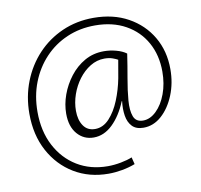

<svg xmlns="http://www.w3.org/2000/svg" viewBox="-85 -722 1013 969"><g transform="rotate(-10 421.5 -238.0)"><path d="M395 156Q296 156 219 109.5Q142 63 97.5 -19.5Q53 -102 53 -211Q53 -299 83 -375.5Q113 -452 167 -509.5Q221 -567 294.5 -599.5Q368 -632 455 -632Q556 -632 632 -590Q708 -548 750.5 -475.5Q793 -403 793 -310Q793 -238 768 -177Q743 -116 701.5 -79Q660 -42 609 -42Q571 -42 551 -63Q531 -84 525.5 -118.5Q520 -153 525 -193H523Q494 -122 450 -79.5Q406 -37 353 -37Q302 -37 269 -75Q236 -113 236 -179Q236 -227 253.5 -275.5Q271 -324 303 -365.5Q335 -407 379 -432Q423 -457 478 -457Q509 -457 540.5 -448.5Q572 -440 592 -425Q583 -364 572 -302.5Q561 -241 557 -190.5Q553 -140 564.5 -109Q576 -78 613 -78Q649 -78 681 -109Q713 -140 732 -191.5Q751 -243 751 -305Q751 -389 715 -454Q679 -519 612.5 -556Q546 -593 456 -593Q378 -593 312 -564.5Q246 -536 197.5 -484.5Q149 -433 122 -364Q95 -295 95 -213Q95 -114 134 -39.5Q173 35 241 76.5Q309 118 398 118Q430 118 464.5 111.5Q499 105 523 95L532 131Q501 143 465 149.5Q429 156 395 156ZM367 -78Q408 -78 440 -112.5Q472 -147 493.5 -200Q515 -253 526 -310L542 -402Q534 -407 516 -413.5Q498 -420 474 -420Q435 -420 401 -399Q367 -378 341.5 -344Q316 -310 301.5 -268.5Q287 -227 287 -185Q287 -138 307.5 -108Q328 -78 367 -78Z"/></g></svg>

Font: Murecho Light
Style: Regular
Weight: 300
Designer: Neil Summerour
Foundry: Positype
Version: Version 1.010; ttfautohint (v1.8.3)